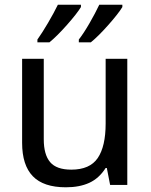

<svg xmlns="http://www.w3.org/2000/svg" viewBox="-20 -786 640 816"><path d="M74 -179V-536H166V-194Q166 -129 193 -97Q220 -65 283 -65Q362 -65 395.5 -114.5Q429 -164 429 -261V-536H521V0H448L434 -72H429Q401 -28 359.5 -9Q318 10 260 10Q165 10 119.5 -37Q74 -84 74 -179ZM139 -618Q159 -646 184 -688.5Q209 -731 226 -766H324V-756Q307 -728 264.5 -680Q222 -632 190 -606H139ZM315 -618Q336 -645 360.5 -687.5Q385 -730 402 -766H500V-756Q483 -728 440.5 -680Q398 -632 366 -606H315Z"/></svg>

Font: Noto Sans Mono UI
Style: Regular
Weight: 400
Monospace: yes
Designer: Monotype Design team
Foundry: Monotype Imaging Inc.
Version: Version 1.000